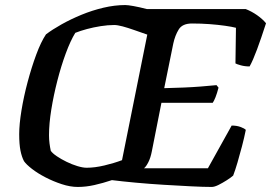

<svg xmlns="http://www.w3.org/2000/svg" viewBox="-20 -740 1073 760"><path d="M288 0Q258 0 224.5 -11Q191 -22 160 -38Q129 -54 106.5 -71.5Q84 -89 75 -102Q66 -119 61 -144Q56 -169 56 -209Q56 -248 65 -303Q74 -358 89.5 -416Q105 -474 123.5 -524Q142 -574 162 -604Q187 -623 223.5 -643.5Q260 -664 302.5 -681.5Q345 -699 389.5 -709.5Q434 -720 476 -720Q486 -720 508.5 -716Q531 -712 562 -704H953Q976 -695 997.5 -680Q1019 -665 1033 -648Q1014 -589 997.5 -544.5Q981 -500 968 -477Q949 -477 933 -481.5Q917 -486 912 -489L914 -630Q899 -634 871 -638Q843 -642 809.5 -644.5Q776 -647 740 -647Q702 -647 687.5 -623.5Q673 -600 666 -568L630 -391Q672 -392 707.5 -393.5Q743 -395 774.5 -397.5Q806 -400 837 -403L845 -393Q839 -370 833 -355Q827 -340 822 -333H619L581 -141Q576 -115 567 -97.5Q558 -80 550 -74H803L897 -243Q917 -243 932 -237.5Q947 -232 953 -226Q947 -196 938 -161.5Q929 -127 920 -96.5Q911 -66 903 -45Q894 -37 877.5 -26.5Q861 -16 845 -8Q829 0 818 0Q786 0 736 -2.5Q686 -5 628.5 -8.5Q571 -12 517 -17Q463 -22 423 -27Q387 -15 353.5 -7.5Q320 0 288 0ZM323 -76Q355 -76 393 -85Q431 -94 463 -106L563 -603Q537 -612 511.5 -621Q486 -630 465.5 -635.5Q445 -641 432 -641Q407 -641 378.5 -636.5Q350 -632 324 -625Q298 -618 278 -610Q259 -579 240.5 -529Q222 -479 207 -420.5Q192 -362 183 -306Q174 -250 174 -205Q174 -188 176 -172.5Q178 -157 181 -143Q188 -133 205 -121.5Q222 -110 243.5 -99.5Q265 -89 286.5 -82.5Q308 -76 323 -76Z"/></svg>

Font: Texturina 12pt SemiBold
Style: Italic
Weight: 600
Italic angle: -11°
Version: Version 1.002